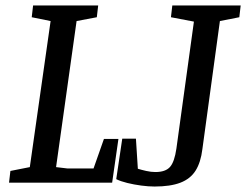

<svg xmlns="http://www.w3.org/2000/svg" viewBox="-20 -668 900 702"><path d="M13 0 18 -43 89 -57 165 -591 96 -605 101 -648H339L334 -605L260 -591L185 -57L227 -52H322L360 -160H413L390 0ZM545 14Q523 14 496.5 10.5Q470 7 445.5 1Q421 -5 405 -13L427 -161H477L484 -51Q497 -47 514.5 -43Q532 -39 548 -39Q585 -39 601.5 -57.5Q618 -76 625 -125L689 -589L605 -605L610 -648H860L855 -605L784 -591L720 -123Q714 -74 695 -44Q676 -14 639.5 0Q603 14 545 14Z"/></svg>

Font: Faustina Light Medium
Style: Italic
Weight: 500
Italic angle: -8°
Version: Version 1.200